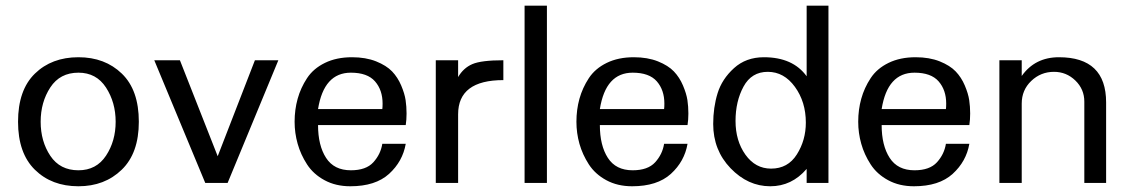

<svg xmlns="http://www.w3.org/2000/svg" viewBox="-20 -648 3999 680"><path d="M257.8 -390.6Q192.4 -390.6 158.2 -338.4Q124 -286.1 124 -216.8Q124 -147.5 158.2 -96.2Q192.4 -44.9 257.8 -44.9Q321.3 -44.9 355.5 -96.7Q389.6 -148.4 389.6 -216.8Q389.6 -285.2 355.5 -337.9Q321.3 -390.6 257.8 -390.6ZM471.7 -216.8Q471.7 -105.5 411.1 -46.9Q350.6 11.7 257.8 11.7Q163.1 11.7 103.5 -46.9Q43.9 -105.5 43.9 -216.8Q43.9 -329.1 103.5 -387.2Q163.1 -445.3 257.8 -445.3Q351.6 -445.3 411.6 -387.2Q471.7 -329.1 471.7 -216.8Z M965.8 -434.6 786.1 0H707L526.4 -434.6H617.2L751 -94.7L882.8 -434.6Z M1334 -261.7Q1335 -268.6 1335 -281.2Q1335 -329.1 1308.1 -359.9Q1281.2 -390.6 1222.7 -390.6Q1127 -390.6 1106.4 -261.7ZM1417 -138.7Q1406.2 -76.2 1357.9 -32.2Q1309.6 11.7 1220.7 11.7Q1168.9 11.7 1129.4 -9.8Q1089.8 -31.2 1067.4 -65.9Q1044.9 -100.6 1034.2 -138.7Q1023.4 -176.8 1023.4 -216.8Q1023.4 -259.8 1034.2 -298.3Q1044.9 -336.9 1067.4 -371.1Q1089.8 -405.3 1130.9 -425.3Q1171.9 -445.3 1226.6 -445.3Q1275.4 -445.3 1312 -430.7Q1348.6 -416 1368.7 -395Q1388.7 -374 1400.9 -345.2Q1413.1 -316.4 1416.5 -293.5Q1419.9 -270.5 1419.9 -246.1Q1419.9 -223.6 1417 -205.1H1106.4Q1106.4 -132.8 1134.8 -88.9Q1163.1 -44.9 1222.7 -44.9Q1276.4 -44.9 1302.2 -73.2Q1328.1 -101.6 1334 -138.7Z M1762.7 -364.3Q1602.5 -364.3 1602.5 -243.2V0H1523.4V-434.6H1602.5V-375Q1621.1 -407.2 1652.8 -420.9Q1684.6 -434.6 1762.7 -434.6Z M1917 0H1837.9V-627.9H1917Z M2332 -261.7Q2333 -268.6 2333 -281.2Q2333 -329.1 2306.2 -359.9Q2279.3 -390.6 2220.7 -390.6Q2125 -390.6 2104.5 -261.7ZM2415 -138.7Q2404.3 -76.2 2356 -32.2Q2307.6 11.7 2218.8 11.7Q2167 11.7 2127.4 -9.8Q2087.9 -31.2 2065.4 -65.9Q2043 -100.6 2032.2 -138.7Q2021.5 -176.8 2021.5 -216.8Q2021.5 -259.8 2032.2 -298.3Q2043 -336.9 2065.4 -371.1Q2087.9 -405.3 2128.9 -425.3Q2169.9 -445.3 2224.6 -445.3Q2273.4 -445.3 2310.1 -430.7Q2346.7 -416 2366.7 -395Q2386.7 -374 2398.9 -345.2Q2411.1 -316.4 2414.6 -293.5Q2418 -270.5 2418 -246.1Q2418 -223.6 2415 -205.1H2104.5Q2104.5 -132.8 2132.8 -88.9Q2161.1 -44.9 2220.7 -44.9Q2274.4 -44.9 2300.3 -73.2Q2326.2 -101.6 2332 -138.7Z M2834 -213.9Q2834 -287.1 2795.4 -340.3Q2756.8 -393.6 2699.2 -393.6Q2641.6 -393.6 2613.3 -341.3Q2585 -289.1 2585 -219.7Q2585 -149.4 2620.1 -100.1Q2655.3 -50.8 2710.9 -50.8Q2770.5 -50.8 2802.2 -101.1Q2834 -151.4 2834 -213.9ZM2914.1 0H2836.9V-49.8Q2784.2 11.7 2708 11.7Q2628.9 11.7 2567.4 -52.2Q2505.9 -116.2 2505.9 -209Q2505.9 -267.6 2521.5 -317.9Q2537.1 -368.2 2579.6 -406.7Q2622.1 -445.3 2685.5 -445.3Q2788.1 -445.3 2836.9 -377.9V-627.9H2914.1Z M3330.1 -261.7Q3331.1 -268.6 3331.1 -281.2Q3331.1 -329.1 3304.2 -359.9Q3277.3 -390.6 3218.8 -390.6Q3123 -390.6 3102.5 -261.7ZM3413.1 -138.7Q3402.3 -76.2 3354 -32.2Q3305.7 11.7 3216.8 11.7Q3165 11.7 3125.5 -9.8Q3085.9 -31.2 3063.5 -65.9Q3041 -100.6 3030.3 -138.7Q3019.5 -176.8 3019.5 -216.8Q3019.5 -259.8 3030.3 -298.3Q3041 -336.9 3063.5 -371.1Q3085.9 -405.3 3127 -425.3Q3168 -445.3 3222.7 -445.3Q3271.5 -445.3 3308.1 -430.7Q3344.7 -416 3364.7 -395Q3384.8 -374 3397 -345.2Q3409.2 -316.4 3412.6 -293.5Q3416 -270.5 3416 -246.1Q3416 -223.6 3413.1 -205.1H3102.5Q3102.5 -132.8 3130.9 -88.9Q3159.2 -44.9 3218.8 -44.9Q3272.5 -44.9 3298.3 -73.2Q3324.2 -101.6 3330.1 -138.7Z M3897.5 0H3820.3V-288.1Q3820.3 -332 3788.6 -362.8Q3756.8 -393.6 3712.9 -393.6Q3666 -393.6 3632.3 -361.3Q3598.6 -329.1 3598.6 -281.2V0H3519.5V-434.6H3598.6V-378.9Q3645.5 -445.3 3730.5 -445.3Q3897.5 -445.3 3897.5 -285.2Z"/></svg>

Font: Padauk
Style: Regular
Weight: 400
Designer: Debbi Hosken
Foundry: SIL
Version: Version 3.003; ttfautohint (v1.8.2) -l 8 -r 50 -G 200 -x 14 